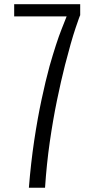

<svg xmlns="http://www.w3.org/2000/svg" viewBox="-20 -879 445 899"><path d="M115.2 0Q124.5 -116.2 140.1 -220.5Q155.8 -324.7 174.6 -412.8Q193.4 -501 211.9 -568.8Q244.1 -681.2 268.1 -741.7Q292 -802.2 292 -802.2H46.4V-859.4H355.5V-807.1Q355 -810.5 333.7 -747.3Q312.5 -684.1 284.2 -573.7Q265.6 -500.5 246.8 -409.2Q228 -317.9 213.1 -214.4Q198.2 -110.8 190.9 0Z"/></svg>

Font: Antonio Thin
Style: Regular
Weight: 250
Designer: Vernon Adams
Foundry: Vernon Adams
Version: Version 1.002